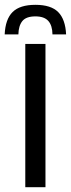

<svg xmlns="http://www.w3.org/2000/svg" viewBox="-51 -784 297 804"><path d="M54.9 0V-600H139.4V0ZM97.4 -763.8Q162.4 -763.8 192.6 -733.5Q222.8 -703.2 225.8 -640H168.7Q168.3 -677.4 151.2 -696.4Q134 -715.4 97.4 -715.4Q58.5 -715.4 42.6 -695.8Q26.8 -676.2 26 -640H-31.4Q-28.5 -703.6 1.9 -733.7Q32.3 -763.8 97.4 -763.8Z"/></svg>

Font: Big Shoulders Text SC Thin
Style: Regular
Weight: 100
Designer: Patric King
Foundry: XO Type Co
Version: Version 2.002